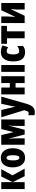

<svg xmlns="http://www.w3.org/2000/svg" viewBox="1828 -2431 843 4539"><g transform="rotate(-90 2249.5 -161.5)"><path d="M520 -553 373 -288 532 0H354L213 -281V0H50V-553H213V-285L347 -553Z M787 10Q712 10 661.5 -30Q611 -70 586.5 -135.5Q562 -201 562 -278Q562 -406 618 -484.5Q674 -563 789 -563Q857 -563 907.5 -529.5Q958 -496 986 -432Q1014 -368 1014 -278Q1014 -156 959.5 -73Q905 10 787 10ZM788 -126Q821 -126 835 -162.5Q849 -199 849 -278Q849 -356 835 -392Q821 -428 788 -428Q757 -428 742 -391Q727 -354 727 -276Q727 -126 788 -126Z M1695 0H1542V-226Q1542 -292 1551 -373H1547L1451 0H1339L1244 -373H1240Q1248 -295 1248 -225V0H1097V-553H1325L1396 -264L1468 -553H1695Z M1918 -553 1976 -314Q1991 -252 1992 -221H1996Q1999 -255 2013 -312L2066 -553H2235L2068 35Q2036 147 1989.5 193.5Q1943 240 1867 240Q1830 240 1796 232V89Q1816 95 1836 95Q1857 95 1868.5 88.5Q1880 82 1889 63Q1898 44 1911 1L1914 -8L1747 -553Z M2450 -351H2555V-553H2718V0H2555V-215H2450V0H2287V-553H2450Z M2820 0V-553H2983V0Z M3067 -274Q3067 -403 3123 -483Q3179 -563 3292 -563Q3380 -563 3446 -521L3403 -391Q3352 -425 3303 -425Q3270 -425 3251 -385.5Q3232 -346 3232 -274Q3232 -129 3307 -129Q3371 -129 3432 -178V-39Q3373 10 3289 10Q3176 10 3121.5 -59Q3067 -128 3067 -274Z M3778 -418V0H3615V-418H3484V-553H3908V-418Z M4129 -392Q4129 -329 4120 -221L4276 -553H4448V0H4293V-173Q4293 -232 4302 -331L4146 0H3973V-553H4129Z"/></g></svg>

Font: Noto Sans UI CondBlack
Style: Regular
Weight: 900
Width: 3
Designer: Monotype Design Team
Foundry: Monotype Imaging Inc.
Version: Version 1.001